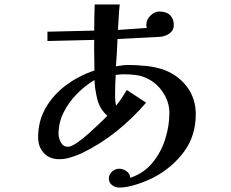

<svg xmlns="http://www.w3.org/2000/svg" viewBox="-20 -776 1040 866"><path d="M464 -254Q430 -284 419 -328Q408 -372 406 -415Q364 -390 327 -352.5Q290 -315 267 -269Q244 -223 244 -171Q244 -154 254.5 -134Q265 -114 286 -114Q301 -114 326 -131Q351 -148 378.5 -172.5Q406 -197 429.5 -219.5Q453 -242 464 -254ZM863 -261Q863 -163 809.5 -91Q756 -19 672 25Q641 41 597 55.5Q553 70 518 70Q500 70 485.5 59Q471 48 471 29Q471 11 485.5 -2Q500 -15 518 -15Q535 -15 551 -3.5Q567 8 567 26Q628 6 667 -41Q706 -88 725 -148Q744 -208 744 -267Q744 -316 715 -359.5Q686 -403 642 -423Q620 -434 593 -437.5Q566 -441 540 -441Q522 -441 502 -438Q499 -392 499 -345Q499 -334 500 -322.5Q501 -311 503 -300H504Q518 -317 529.5 -334.5Q541 -352 552 -370L639 -313Q578 -242 505 -183.5Q432 -125 347 -84Q324 -74 298.5 -66Q273 -58 247 -58Q203 -58 177.5 -86Q152 -114 152 -157Q152 -232 187.5 -292Q223 -352 281 -394Q339 -436 406 -458Q406 -492 405 -527Q404 -562 405 -596L194 -591V-633L405 -638Q405 -667 405.5 -697Q406 -727 407 -756H520Q517 -728 515.5 -699Q514 -670 512 -641L642 -650Q640 -658 640 -663Q640 -688 659 -706Q678 -724 698 -724Q731 -724 747.5 -707Q764 -690 764 -664Q764 -639 745 -625.5Q726 -612 703 -610L510 -600Q509 -569 507 -538.5Q505 -508 503 -477Q517 -479 531 -481Q545 -483 558 -483Q596 -483 639.5 -478.5Q683 -474 720 -461Q785 -436 824 -383.5Q863 -331 863 -261Z"/></svg>

Font: Kaisei Decol
Style: Bold
Weight: 700
Designer: Font-Kai, 金井和夫
Foundry: KAZUO KANAI
Version: Version 5.003